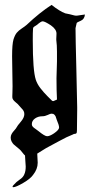

<svg xmlns="http://www.w3.org/2000/svg" viewBox="-20 -490 380 798"><path d="M196.3 -71.3Q200.2 -69.3 202.1 -69.8Q204.1 -70.3 209 -72.8Q213.9 -75.2 216.8 -76.2Q214.8 -113.3 214.8 -165Q214.8 -185.5 216.8 -234.4V-254.9V-275.4Q216.8 -302.7 213.9 -324.2Q213.9 -324.2 213.9 -329.1Q213.9 -333 214.4 -340.3Q214.8 -347.7 214.8 -350.6Q214.8 -368.2 191.4 -384.8Q166 -401.4 157.2 -401.4Q150.4 -401.4 133.8 -386.7Q132.8 -385.7 127 -382.3Q121.1 -378.9 119.1 -376.5Q117.2 -374 117.2 -369.1Q116.2 -357.4 116.2 -323.2Q116.2 -196.3 128.9 -158.2Q134.8 -140.6 147.9 -123.5Q161.1 -106.4 177.2 -90.3Q193.4 -74.2 196.3 -71.3ZM139.6 54.7Q166 76.2 175.8 76.2Q186.5 76.2 204.1 64.5Q225.6 49.8 225.6 40Q225.6 30.3 215.8 7.8Q214.8 5.9 213.4 0.5Q211.9 -4.9 210.9 -6.8Q210 -8.8 207.5 -11.7Q205.1 -14.6 201.2 -16.6Q198.2 -17.6 193.4 -17.6Q189.5 -17.6 178.2 -12.2Q167 -6.8 156.2 -6.8Q138.7 -6.8 125.5 2.4Q112.3 11.7 112.3 26.4Q112.3 32.2 116.2 36.6Q120.1 41 128.4 46.4Q136.7 51.8 139.6 54.7ZM134.8 148.4Q136.7 181.6 136.7 186.5Q136.7 212.9 117.2 237.3Q106.4 252.9 76.2 270.5Q45.9 288.1 35.2 288.1Q32.2 288.1 32.2 286.1Q32.2 283.2 36.1 279.3Q47.9 265.6 62 256.3Q76.2 247.1 81.1 234.4Q86.9 221.7 86.9 202.1Q86.9 195.3 85.4 179.7Q84 164.1 84 156.2Q80.1 153.3 72.8 143.6Q65.4 133.8 60.5 129.9Q57.6 127 49.3 120.6Q41 114.3 36.6 109.9Q32.2 105.5 28.3 98.1Q24.4 90.8 24.4 82Q24.4 74.2 28.3 66.9Q32.2 59.6 39.6 51.8Q46.9 43.9 49.8 38.1Q51.8 33.2 66.4 16.1Q81.1 -1 81.1 -15.6Q81.1 -23.4 78.1 -28.8Q75.2 -34.2 68.8 -40.5Q62.5 -46.9 59.6 -50.8Q56.6 -55.7 43.9 -65.9Q31.2 -76.2 31.2 -85.9Q31.2 -86.9 31.2 -91.3Q31.2 -95.7 31.7 -106Q32.2 -116.2 32.2 -131.8Q32.2 -153.3 31.2 -195.8Q30.3 -238.3 30.3 -255.9Q30.3 -306.6 36.1 -326.2Q42 -344.7 49.8 -354Q57.6 -363.3 70.3 -371.6Q83 -379.9 90.8 -386.7Q144.5 -437.5 194.3 -469.7Q227.5 -443.4 251 -434.6Q261.7 -432.6 270 -430.7Q278.3 -428.7 281.7 -427.7Q285.2 -426.8 289.1 -425.8Q293 -424.8 295.9 -424.8Q298.8 -424.8 302.7 -425.3Q306.6 -425.8 315.4 -427.2Q324.2 -428.7 333 -429.7Q331.1 -410.2 315.9 -403.8Q300.8 -397.5 298.8 -394.5Q293.9 -375 293.9 -373Q293.9 -335 297.4 -200.2Q300.8 -65.4 300.8 -44.9V-32.2Q300.8 -17.6 300.3 7.8Q299.8 33.2 299.8 51.8Q299.8 61.5 297.4 64Q294.9 66.4 290.5 66.4Q286.1 66.4 284.2 68.4Q256.8 79.1 227.1 95.7Q197.3 112.3 183.6 119.1Q171.9 125 156.7 134.8Q141.6 144.5 134.8 148.4Z"/></svg>

Font: Isabella
Style: Medium
Weight: 500
Designer: John Stracke
Version: Version 001.202